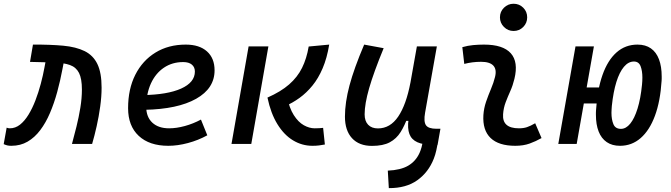

<svg xmlns="http://www.w3.org/2000/svg" viewBox="-25 -764 3561 1019"><path d="M356.9 0Q368.7 -43 380.9 -92.3Q393.1 -141.6 401.4 -192.1Q409.7 -242.7 409.7 -288.6Q409.7 -346.7 394.3 -377Q378.9 -407.2 346.2 -418.9Q313.5 -430.7 261 -432.4Q208.5 -434.1 134.3 -435.5L149.9 -527.3Q242.2 -527.8 310.5 -521.5Q378.9 -515.1 424.3 -492.7Q469.7 -470.2 491.9 -424.1Q514.2 -377.9 514.2 -298.8Q514.2 -251.5 506.8 -198.5Q499.5 -145.5 488 -94.2Q476.6 -43 463.9 0ZM35.2 9.8Q24.4 9.8 15.6 8.1Q6.8 6.3 -5.4 1L10.3 -86.4Q17.6 -84.5 19.5 -83.7Q21.5 -83 27.3 -83Q56.6 -83 81.3 -102.5Q106 -122.1 126.5 -155.8Q147 -189.5 163.1 -231.4Q179.2 -273.4 191.4 -319.1Q203.6 -364.7 211.4 -408.2L217.8 -442.4L314 -436.5L306.6 -397.9Q294.9 -335.4 278.6 -275.6Q262.2 -215.8 240.2 -164.3Q218.3 -112.8 188.7 -73.5Q159.2 -34.2 121.3 -12.2Q83.5 9.8 35.2 9.8Z M872.6 -83Q911.6 -83 956.1 -95.2Q1000.5 -107.4 1041.5 -129.4L1075.2 -45.9Q1027.3 -19.5 972.7 -4.9Q918 9.8 868.2 9.8Q767.6 9.8 711.2 -43Q654.8 -95.7 654.8 -189.9Q654.8 -291.5 693.1 -367.2Q731.4 -442.9 800.3 -485.1Q869.1 -527.3 960.9 -527.3Q1033.2 -527.3 1073.5 -491.2Q1113.8 -455.1 1113.8 -390.6Q1113.8 -294.9 1015.9 -239.7Q918 -184.6 742.7 -181.2L732.4 -259.3Q863.3 -261.2 936.3 -293.9Q1009.3 -326.7 1009.3 -384.3Q1009.3 -407.7 993.2 -421.1Q977.1 -434.6 947.3 -434.6Q889.2 -434.6 845 -404.8Q800.8 -375 776.1 -321.3Q751.5 -267.6 751 -195.8Q751.5 -142.6 783.7 -112.8Q815.9 -83 872.6 -83Z M1633.3 9.8Q1578.1 9.8 1530.3 -19Q1482.4 -47.9 1447.3 -105Q1412.1 -162.1 1394.5 -246.1Q1465.3 -277.3 1509.5 -315.9Q1553.7 -354.5 1578.1 -403.8Q1602.5 -453.1 1613.3 -517.1L1722.2 -527.3Q1710.4 -455.6 1687.5 -401.9Q1664.6 -348.1 1633.1 -309.6Q1601.6 -271 1564.7 -244.4Q1527.8 -217.8 1488.3 -200.7L1498 -252.9Q1510.3 -190.4 1534.2 -153.1Q1558.1 -115.7 1587.4 -99.4Q1616.7 -83 1645 -83Q1661.1 -83 1670.2 -83.7Q1679.2 -84.5 1689.9 -85.4L1699.2 2.9Q1684.1 5.9 1668.7 7.8Q1653.3 9.8 1633.3 9.8ZM1203.6 0 1294.4 -517.6H1399.4L1308.6 0Z M2038.6 234.4 2033.2 141.6Q2101.6 138.7 2141.6 115.2Q2181.6 91.8 2201.7 47.4Q2208 33.2 2212.4 17.1Q2216.8 1 2220.2 -17.1L2231.4 -80.6H2312L2300.8 -16.1Q2295.9 10.7 2290.5 34.4Q2285.2 58.1 2277.3 78.1Q2249 150.4 2189.7 192.6Q2130.4 234.9 2038.6 234.4ZM1949.2 10.3Q1880.9 10.3 1843.3 -30.5Q1805.7 -71.3 1805.7 -145Q1805.7 -219.7 1829.8 -310.3Q1854 -400.9 1907.7 -527.3L2011.2 -508.3Q1958 -378.9 1934.1 -295.7Q1910.2 -212.4 1910.2 -157.2Q1910.2 -121.6 1928.7 -102.1Q1947.3 -82.5 1981 -82.5Q2045.9 -82.5 2088.4 -145.3Q2130.9 -208 2153.3 -325.7L2144.5 -122.6H2112.3L2140.1 -146Q2123 -98.1 2101.1 -63Q2079.1 -27.8 2043.7 -8.8Q2008.3 10.3 1949.2 10.3ZM2274.4 4.9Q2221.7 4.9 2190.4 -9Q2159.2 -22.9 2147.9 -52.7Q2136.7 -82.5 2143.1 -129.9L2137.2 -234.9L2187.5 -517.6H2293.5L2231 -165.5Q2222.7 -118.7 2235.6 -99.6Q2248.5 -80.6 2291.5 -80.6H2312.5L2297.4 4.9Z M2700.7 -599.6Q2670.9 -599.6 2649.7 -620.8Q2628.4 -642.1 2628.4 -671.9Q2628.4 -702.1 2649.7 -723.1Q2670.9 -744.1 2700.7 -744.1Q2731 -744.1 2752 -723.1Q2772.9 -702.1 2772.9 -671.9Q2772.9 -642.1 2752 -620.8Q2731 -599.6 2700.7 -599.6ZM2815.4 -109.9 2849.1 -31.2Q2819.3 -14.2 2786.1 -2.2Q2752.9 9.8 2710 9.8Q2621.6 9.8 2578.6 -31.7Q2535.6 -73.2 2540.5 -153.3Q2543 -189.9 2554.9 -224.6Q2566.9 -259.3 2580.8 -292Q2594.7 -324.7 2602.1 -355Q2612.3 -395 2593.5 -415.5Q2574.7 -436 2528.3 -436Q2481.9 -436 2439 -424.8L2428.7 -513.7Q2457.5 -522 2486.3 -524.7Q2515.1 -527.3 2543.9 -527.3Q2645 -527.3 2686 -481.2Q2727.1 -435.1 2705.1 -345.2Q2696.8 -310.5 2683.3 -280.5Q2669.9 -250.5 2658.7 -221.2Q2647.5 -191.9 2645 -157.7Q2639.6 -83 2729 -83Q2753.4 -83 2771.7 -89.1Q2790 -95.2 2815.4 -109.9Z M3265.6 9.8Q3223.6 9.8 3195.1 -9.8Q3166.5 -29.3 3152.1 -66.2Q3137.7 -103 3137.7 -154.8Q3137.7 -160.2 3137.7 -166Q3137.7 -171.9 3138.2 -177.7Q3145 -287.6 3172.6 -366Q3200.2 -444.3 3247.1 -485.8Q3293.9 -527.3 3358.4 -527.3Q3400.9 -527.3 3429.4 -507.3Q3458 -487.3 3472.4 -449.2Q3486.8 -411.1 3486.8 -357.4Q3486.8 -352.1 3486.8 -346.4Q3486.8 -340.8 3486.3 -335Q3479.5 -226.6 3450.9 -149.4Q3422.4 -72.3 3375.2 -31.2Q3328.1 9.8 3265.6 9.8ZM2938 0 3029.3 -517.6H3127L3035.6 0ZM3011.2 -214.8 3025.9 -299.8H3187.5L3172.9 -214.8ZM3270.5 -80.1Q3297.4 -80.1 3319.8 -107.7Q3342.3 -135.3 3358.6 -187.7Q3375 -240.2 3382.3 -314.5Q3383.3 -324.2 3383.8 -333.7Q3384.3 -343.3 3384.3 -352.5Q3384.3 -387.7 3374.8 -412.6Q3365.2 -437.5 3339.4 -437.5Q3310.1 -437.5 3286.4 -409.4Q3262.7 -381.3 3246.3 -328.9Q3230 -276.4 3222.2 -202.1Q3221.7 -192.9 3220.9 -183.6Q3220.2 -174.3 3220.2 -165.5Q3220.2 -129.9 3230.5 -105Q3240.7 -80.1 3270.5 -80.1Z"/></svg>

Font: Cascadia Code
Style: Italic
Weight: 400
Italic angle: -10°
Designer: Aaron Bell
Foundry: Saja Typeworks
Version: Version 2407.024